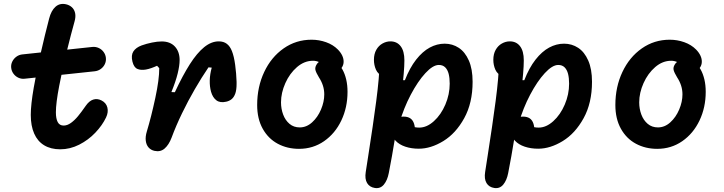

<svg xmlns="http://www.w3.org/2000/svg" viewBox="-20 -761 3760 997"><path d="M139.8 -164.1Q139.8 -217.5 155.2 -305.8Q170.6 -394.2 191.8 -486.8Q212.9 -579.3 235.2 -664.8Q245.8 -705.9 268.1 -725.8Q290.4 -745.8 322.4 -738.9Q340.4 -734.9 353.2 -723.4Q365.9 -711.9 370.1 -692.8Q374.2 -673.7 366.8 -648.3Q349.5 -586.9 327.1 -496.1Q304.7 -405.2 287.5 -315.4Q270.2 -225.5 270.2 -177.7Q270.2 -145.1 279.7 -127Q289.2 -109 310.6 -109Q329.2 -109 348.5 -122.8Q367.7 -136.7 385.1 -157.8Q402.5 -178.9 423.8 -209.5L425.2 -211.5Q442.8 -236.9 463.8 -243.8Q484.8 -250.6 506.8 -239.6Q531.2 -227.3 537.5 -202.8Q543.7 -178.2 530.7 -151Q511.2 -110.1 475 -72Q438.9 -34 391.3 -9.8Q343.7 14.3 292.8 14.3Q243.8 14.3 209.3 -6.6Q174.9 -27.5 157.4 -67.6Q139.8 -107.7 139.8 -164.1ZM38.1 -409.1Q36.3 -425.8 43.7 -441.1Q51.1 -456.4 64.9 -466.5Q78.7 -476.6 95.5 -478.4L459.4 -517.2Q476.7 -519 492.2 -512Q507.7 -505.1 517.8 -491.4Q528 -477.7 529.8 -460.8Q531.7 -443.6 524.4 -428.1Q517.1 -412.7 503 -402.6Q489 -392.6 471.2 -390.8L107.9 -352.2Q90.8 -350.3 75.5 -357.4Q60.1 -364.5 50 -378.2Q39.9 -391.8 38.1 -409.1Z M742.5 -78.5Q765.6 -155.1 786.4 -252Q807.2 -348.9 806.9 -407.2L795.5 -419.5Q780.4 -412.5 765.6 -407.4Q750.8 -402.2 737.7 -399.9Q711.7 -395.3 693.5 -403.1Q675.2 -410.9 667.8 -440.8Q659.6 -473.8 672.6 -494Q685.7 -514.1 715.6 -525.2Q740.8 -534.2 769.1 -540Q797.5 -545.8 819.4 -545.8Q863.7 -545.8 888.2 -519.3Q912.7 -492.8 912.7 -449.3Q912.7 -420.4 902.5 -378.9Q892.3 -337.4 870 -282.9L888 -282.1Q928.8 -369.6 965.8 -427.6Q1002.8 -485.6 1040 -515.9Q1077.2 -546.2 1116 -546.2Q1141.1 -546.2 1157.8 -533.5Q1174.5 -520.8 1184.3 -495.8Q1195.2 -468.8 1201.2 -423.8Q1207.2 -378.7 1208.5 -336.2Q1208.5 -331 1208.5 -325.3Q1208.5 -294.3 1201.8 -275.3Q1195 -256.3 1183.1 -246.4Q1171.2 -236.4 1154.2 -232.8Q1122.7 -225.7 1103.5 -240.2Q1084.4 -254.7 1075.8 -284.8Q1068.4 -312 1069.2 -343.8Q1070 -375.6 1079.5 -409.8L1062.6 -411.3Q1026.8 -358.6 991.6 -297.8Q956.4 -237.1 925.3 -172.8Q894.2 -108.6 871.1 -46.4Q856.8 -8.9 835 10.1Q813.2 29.2 782.3 22.4Q763.6 18.3 751.6 4.9Q739.7 -8.5 737 -29.9Q734.2 -51.2 742.5 -78.5Z M1315.4 -215.8Q1315.4 -309.6 1351.9 -387.1Q1388.4 -464.6 1452.9 -509.7Q1517.3 -554.8 1597.8 -554.8Q1636.9 -554.8 1673.4 -541.8Q1709.8 -528.8 1734.5 -503.8Q1749.2 -488.9 1757.1 -472.2Q1764.9 -455.4 1764.3 -439.1Q1763.8 -422.8 1754.3 -409.3Q1744.5 -395.4 1732.6 -393.7Q1720.7 -391.9 1708.6 -397.5Q1696.5 -403 1677.9 -415.2Q1676.4 -416.5 1674.7 -417.4L1668.6 -421.4Q1651.2 -432.6 1636.1 -439Q1621 -445.5 1605.6 -445.5Q1560.4 -445.5 1522.3 -412.7Q1484.2 -379.8 1461.7 -329.4Q1439.2 -278.9 1439.2 -229.5Q1439.2 -195.8 1450.4 -166Q1461.6 -136.2 1483.5 -117.8Q1505.3 -99.4 1536.5 -99.4Q1571.7 -99.4 1600.8 -125.8Q1629.9 -152.2 1646.8 -192.2Q1663.8 -232.3 1663.8 -270.9Q1663.8 -294.6 1656.8 -316.5Q1649.8 -338.5 1636.2 -359.2Q1621.5 -383.6 1618.2 -396.5Q1614.8 -409.3 1622.5 -423.6Q1632.3 -441.9 1653.5 -448Q1674.7 -454.2 1696.9 -449.6Q1719.2 -445 1730.1 -434.7Q1746.5 -420.9 1758.7 -399.2Q1770.8 -377.6 1777.7 -348.4Q1784.6 -319.2 1784.6 -284.2Q1784.6 -203.2 1752.5 -135.5Q1720.3 -67.8 1662.8 -27.9Q1605.3 11.9 1532.7 11.9Q1471.8 11.9 1422.4 -14.5Q1373 -40.9 1344.2 -92.5Q1315.4 -144.1 1315.4 -215.8Z M2014.8 -79.4Q2014.8 -101.9 2021.5 -118.9Q2028.1 -135.8 2042 -145.7Q2055.9 -155.5 2076 -155.5Q2097.3 -155.5 2110.7 -146.4Q2124.1 -137.3 2130.1 -118.5Q2136.2 -99.6 2135.4 -70.1H2075V-130.2L2079.5 -126.7Q2095.5 -114.3 2114.7 -106.4Q2133.8 -98.4 2157 -98.4Q2196.2 -98.4 2233 -131.7Q2269.9 -165 2292.6 -218Q2315.2 -270.9 2315.2 -326.6Q2315.2 -355.7 2309.8 -377.3Q2304.2 -398.9 2291.8 -411.3Q2279.3 -423.7 2258.7 -423.7Q2228.1 -423.7 2188.8 -381.1Q2149.6 -338.6 2112.8 -268.9Q2076.1 -199.2 2054 -121.9H2007.7L2038.6 -344.5H2082.5Q2107.5 -408.8 2140.8 -451.3Q2174.2 -493.8 2211.6 -514Q2249 -534.2 2289.1 -534.2Q2329.4 -534.2 2362.2 -512.7Q2395 -491.2 2414.5 -446.8Q2434.1 -402.5 2434.1 -336.4Q2434.1 -226.1 2390.5 -147.2Q2347 -68.2 2282.1 -28.5Q2217.2 11.2 2154.6 11.2Q2116.5 11.2 2084.8 0.6Q2053.2 -9.9 2034 -30.4Q2014.8 -50.9 2014.8 -79.4ZM1879.2 132.1Q1886.7 85.8 1892.4 46.8Q1917.2 -111.2 1933.7 -236.4Q1950.2 -361.7 1951.2 -440.3L1970 -364.2Q1942.8 -375.2 1932.2 -399.3Q1921.7 -423.3 1921.7 -450.4Q1921.7 -480.8 1934 -502.4Q1946.2 -523.9 1966 -535Q1985.8 -546.2 2007.1 -546.2Q2041.2 -546.2 2060.5 -521Q2079.9 -495.9 2079.9 -447.1Q2079.9 -392.2 2066.1 -283Q2052.3 -173.8 2033.4 -57.3Q2014.5 59.2 1998.9 137.4Q1991.5 175.5 1973.3 197.5Q1955.1 219.4 1927 215.2Q1899.2 211.1 1886.3 189.6Q1873.5 168.1 1879.2 132.1Z M2634.8 -79.4Q2634.8 -101.9 2641.5 -118.9Q2648.1 -135.8 2662 -145.7Q2675.9 -155.5 2696 -155.5Q2717.3 -155.5 2730.7 -146.4Q2744.1 -137.3 2750.1 -118.5Q2756.2 -99.6 2755.4 -70.1H2695V-130.2L2699.5 -126.7Q2715.5 -114.3 2734.7 -106.4Q2753.8 -98.4 2777 -98.4Q2816.2 -98.4 2853 -131.7Q2889.9 -165 2912.6 -218Q2935.2 -270.9 2935.2 -326.6Q2935.2 -355.7 2929.8 -377.3Q2924.2 -398.9 2911.8 -411.3Q2899.3 -423.7 2878.7 -423.7Q2848.1 -423.7 2808.8 -381.1Q2769.6 -338.6 2732.8 -268.9Q2696.1 -199.2 2674 -121.9H2627.7L2658.6 -344.5H2702.5Q2727.5 -408.8 2760.8 -451.3Q2794.2 -493.8 2831.6 -514Q2869 -534.2 2909.1 -534.2Q2949.4 -534.2 2982.2 -512.7Q3015 -491.2 3034.5 -446.8Q3054.1 -402.5 3054.1 -336.4Q3054.1 -226.1 3010.5 -147.2Q2967 -68.2 2902.1 -28.5Q2837.2 11.2 2774.6 11.2Q2736.5 11.2 2704.8 0.6Q2673.2 -9.9 2654 -30.4Q2634.8 -50.9 2634.8 -79.4ZM2499.2 132.1Q2506.7 85.8 2512.4 46.8Q2537.2 -111.2 2553.7 -236.4Q2570.2 -361.7 2571.2 -440.3L2590 -364.2Q2562.8 -375.2 2552.2 -399.3Q2541.7 -423.3 2541.7 -450.4Q2541.7 -480.8 2554 -502.4Q2566.2 -523.9 2586 -535Q2605.8 -546.2 2627.1 -546.2Q2661.2 -546.2 2680.5 -521Q2699.9 -495.9 2699.9 -447.1Q2699.9 -392.2 2686.1 -283Q2672.3 -173.8 2653.4 -57.3Q2634.5 59.2 2618.9 137.4Q2611.5 175.5 2593.3 197.5Q2575.1 219.4 2547 215.2Q2519.2 211.1 2506.3 189.6Q2493.5 168.1 2499.2 132.1Z M3175.4 -215.8Q3175.4 -309.6 3211.9 -387.1Q3248.4 -464.6 3312.9 -509.7Q3377.3 -554.8 3457.8 -554.8Q3496.9 -554.8 3533.4 -541.8Q3569.8 -528.8 3594.5 -503.8Q3609.2 -488.9 3617.1 -472.2Q3624.9 -455.4 3624.3 -439.1Q3623.8 -422.8 3614.3 -409.3Q3604.5 -395.4 3592.6 -393.7Q3580.7 -391.9 3568.6 -397.5Q3556.5 -403 3537.9 -415.2Q3536.4 -416.5 3534.7 -417.4L3528.6 -421.4Q3511.2 -432.6 3496.1 -439Q3481 -445.5 3465.6 -445.5Q3420.4 -445.5 3382.3 -412.7Q3344.2 -379.8 3321.7 -329.4Q3299.2 -278.9 3299.2 -229.5Q3299.2 -195.8 3310.4 -166Q3321.6 -136.2 3343.5 -117.8Q3365.3 -99.4 3396.5 -99.4Q3431.7 -99.4 3460.8 -125.8Q3489.9 -152.2 3506.8 -192.2Q3523.8 -232.3 3523.8 -270.9Q3523.8 -294.6 3516.8 -316.5Q3509.8 -338.5 3496.2 -359.2Q3481.5 -383.6 3478.2 -396.5Q3474.8 -409.3 3482.5 -423.6Q3492.3 -441.9 3513.5 -448Q3534.7 -454.2 3556.9 -449.6Q3579.2 -445 3590.1 -434.7Q3606.5 -420.9 3618.7 -399.2Q3630.8 -377.6 3637.7 -348.4Q3644.6 -319.2 3644.6 -284.2Q3644.6 -203.2 3612.5 -135.5Q3580.3 -67.8 3522.8 -27.9Q3465.3 11.9 3392.7 11.9Q3331.8 11.9 3282.4 -14.5Q3233 -40.9 3204.2 -92.5Q3175.4 -144.1 3175.4 -215.8Z"/></svg>

Font: Monaspace Radon Var
Style: Regular
Weight: 400
Designer: Riley Cran and the Lettermatic Team
Version: Version 1.000 (Monaspace Radon Var)